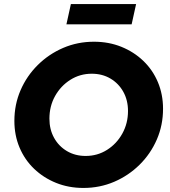

<svg xmlns="http://www.w3.org/2000/svg" viewBox="-20 -917 838 948"><path d="M392 11Q319 11 257 -14Q195 -39 148.5 -83.5Q102 -128 76.5 -188.5Q51 -249 51 -320Q51 -401 81.5 -471.5Q112 -542 166.5 -596Q221 -650 292 -680.5Q363 -711 444 -711Q517 -711 579 -686Q641 -661 687.5 -616.5Q734 -572 759.5 -511.5Q785 -451 785 -380Q785 -299 754.5 -228.5Q724 -158 669.5 -104Q615 -50 544 -19.5Q473 11 392 11ZM403 -147Q461 -147 508.5 -177Q556 -207 584 -257.5Q612 -308 612 -369Q612 -422 589 -463.5Q566 -505 525.5 -529Q485 -553 433 -553Q375 -553 327.5 -523Q280 -493 252 -443Q224 -393 224 -331Q224 -278 247 -236.5Q270 -195 310.5 -171Q351 -147 403 -147ZM308 -797 330 -897H652L630 -797Z"/></svg>

Font: Red Hat Display Black
Style: Italic
Weight: 900
Italic angle: -12°
Designer: Pentagram, MCKL
Foundry: Pentagram, MCKL
Version: Version 1.023; ttfautohint (v1.8.3)